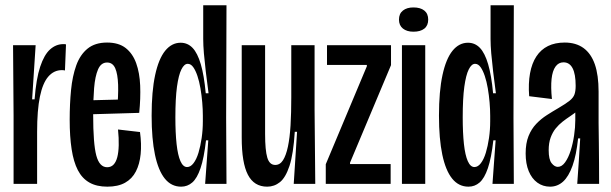

<svg xmlns="http://www.w3.org/2000/svg" viewBox="-20 -700 2327 731"><path d="M31.7 0V-259L29.7 -528H115.7L102.3 -321.7H111.7Q117.7 -400 133 -446Q148.3 -492 170.8 -512Q193.3 -532 220.7 -532Q223.3 -532 226 -532Q228.7 -532 231.3 -531L227.3 -431.7Q224.7 -432.3 221.8 -432.7Q219 -433 215.7 -433Q185.3 -433 164 -408.5Q142.7 -384 132 -332.3Q121.3 -280.7 121.3 -198V0Z M388.7 10.7Q348 10.7 320.3 -5Q292.7 -20.7 276.3 -52.3Q260 -84 252.7 -132Q245.3 -180 245.3 -244.3Q245.3 -304.3 250.5 -357.3Q255.7 -410.3 270.3 -451Q285 -491.7 313.3 -514.8Q341.7 -538 387.7 -538Q432 -538 458.7 -517Q485.3 -496 498.5 -459.3Q511.7 -422.7 513.7 -374.2Q515.7 -325.7 510 -270.3L305.3 -264.3V-317.7L445.3 -321.3L425.3 -276Q431 -335.3 429.7 -376.8Q428.3 -418.3 418.7 -440.2Q409 -462 387.7 -462Q364.7 -462 353.3 -435.8Q342 -409.7 338.3 -364.8Q334.7 -320 334.7 -263.3Q334.7 -152 346.7 -107.7Q358.7 -63.3 388 -63.3Q402.7 -63.3 412.2 -73.2Q421.7 -83 426.5 -101.5Q431.3 -120 432 -146.8Q432.7 -173.7 429.3 -207L513 -197.3Q519.3 -151.7 515.5 -113.3Q511.7 -75 497.3 -47.2Q483 -19.3 456.2 -4.3Q429.3 10.7 388.7 10.7Z M669.7 10.7Q632.3 10.7 607.5 -20Q582.7 -50.7 570 -111Q557.3 -171.3 557.3 -259.7Q557.3 -352.7 570.7 -414.3Q584 -476 608.8 -506.7Q633.7 -537.3 667.7 -537.3Q694.3 -537.3 713.2 -517.7Q732 -498 744.5 -455.5Q757 -413 763.3 -345H774Q768 -389.7 763.5 -427.7Q759 -465.7 756.3 -496.8Q753.7 -528 753.7 -551.3V-680H842.3L841 -251.3L842.3 0H761L773 -165.7H764.3Q756.7 -98.3 743.5 -59.7Q730.3 -21 712 -5.2Q693.7 10.7 669.7 10.7ZM692.3 -64Q705.7 -64 716.8 -78.7Q728 -93.3 735.7 -118.5Q743.3 -143.7 747.8 -174.7Q752.3 -205.7 752.3 -238.3V-259.3Q752.3 -283.3 750 -310.3Q747.7 -337.3 743.2 -363.7Q738.7 -390 731.7 -410.8Q724.7 -431.7 715.7 -444.3Q706.7 -457 694.7 -457Q681.3 -457 670.7 -435.8Q660 -414.7 653.8 -369.8Q647.7 -325 647.7 -253.3Q647.7 -194.3 652.3 -151.7Q657 -109 667 -86.5Q677 -64 692.3 -64Z M997.3 10.7Q947.3 10.7 923.8 -34.7Q900.3 -80 900.3 -176V-528H989.3V-190Q989.3 -127.7 997.7 -99.8Q1006 -72 1028 -72Q1046 -72 1057.5 -90Q1069 -108 1076.2 -141.7Q1083.3 -175.3 1086.2 -222.8Q1089 -270.3 1089 -330V-528H1177.7V-281L1180.3 0H1098.3L1111 -198.3H1102.3Q1097 -113.3 1082.2 -68.5Q1067.3 -23.7 1045.8 -6.5Q1024.3 10.7 997.3 10.7Z M1220.3 0V-74.7L1376.7 -447.7V-452.7H1225V-528H1468.7V-452L1312.7 -80.7V-75.3H1467.3V0Z M1510.3 0V-528H1599V0ZM1554 -579.3Q1529 -579.3 1514 -591.3Q1499 -603.3 1499 -625.3Q1499 -648 1514 -659.8Q1529 -671.7 1554 -671.7Q1580.7 -671.7 1595.5 -659.8Q1610.3 -648 1610.3 -625.3Q1610.3 -602.7 1595.5 -591Q1580.7 -579.3 1554 -579.3Z M1763.7 10.7Q1726.3 10.7 1701.5 -20Q1676.7 -50.7 1664 -111Q1651.3 -171.3 1651.3 -259.7Q1651.3 -352.7 1664.7 -414.3Q1678 -476 1702.8 -506.7Q1727.7 -537.3 1761.7 -537.3Q1788.3 -537.3 1807.2 -517.7Q1826 -498 1838.5 -455.5Q1851 -413 1857.3 -345H1868Q1862 -389.7 1857.5 -427.7Q1853 -465.7 1850.3 -496.8Q1847.7 -528 1847.7 -551.3V-680H1936.3L1935 -251.3L1936.3 0H1855L1867 -165.7H1858.3Q1850.7 -98.3 1837.5 -59.7Q1824.3 -21 1806 -5.2Q1787.7 10.7 1763.7 10.7ZM1786.3 -64Q1799.7 -64 1810.8 -78.7Q1822 -93.3 1829.7 -118.5Q1837.3 -143.7 1841.8 -174.7Q1846.3 -205.7 1846.3 -238.3V-259.3Q1846.3 -283.3 1844 -310.3Q1841.7 -337.3 1837.2 -363.7Q1832.7 -390 1825.7 -410.8Q1818.7 -431.7 1809.7 -444.3Q1800.7 -457 1788.7 -457Q1775.3 -457 1764.7 -435.8Q1754 -414.7 1747.8 -369.8Q1741.7 -325 1741.7 -253.3Q1741.7 -194.3 1746.3 -151.7Q1751 -109 1761 -86.5Q1771 -64 1786.3 -64Z M2074.3 10.7Q2047 10.7 2025.8 -4.7Q2004.7 -20 1993 -48.3Q1981.3 -76.7 1981.3 -115.7Q1981.3 -154.7 1992.3 -182Q2003.3 -209.3 2021.7 -228.5Q2040 -247.7 2062.2 -261.8Q2084.3 -276 2106.3 -288.7Q2135.3 -305.7 2149.2 -317Q2163 -328.3 2167.3 -340.8Q2171.7 -353.3 2171.7 -373.3Q2171.7 -418 2160 -440.3Q2148.3 -462.7 2125.3 -462.7Q2106.7 -462.7 2095 -446.5Q2083.3 -430.3 2080 -399.5Q2076.7 -368.7 2081.3 -323L1994.7 -333.7Q1991 -382.7 1998 -421Q2005 -459.3 2022.2 -485.3Q2039.3 -511.3 2066.3 -524.7Q2093.3 -538 2130 -538Q2172.7 -538 2201.5 -517.2Q2230.3 -496.3 2244.7 -455.2Q2259 -414 2259 -351V-231.3Q2259.7 -193.3 2260 -154.7Q2260.3 -116 2260.7 -77.3Q2261 -38.7 2261 0H2177.7Q2181 -43.3 2183.7 -86.5Q2186.3 -129.7 2189 -173H2181Q2174.3 -109.7 2159.7 -68.7Q2145 -27.7 2123.7 -8.5Q2102.3 10.7 2074.3 10.7ZM2103.7 -64.7Q2119 -64.7 2131.5 -82Q2144 -99.3 2152.7 -126.7Q2161.3 -154 2165.8 -184.7Q2170.3 -215.3 2170.3 -242.3V-284L2199.3 -302Q2191.3 -288.7 2178.7 -278.2Q2166 -267.7 2151.2 -257.8Q2136.3 -248 2121.8 -236.7Q2107.3 -225.3 2095.7 -211Q2084 -196.7 2076.5 -176.3Q2069 -156 2069 -128.3Q2069 -92.7 2080.2 -78.7Q2091.3 -64.7 2103.7 -64.7Z"/></svg>

Font: Bricolage Grotesque 96pt ExtraBold Condensed
Style: Regular
Weight: 800
Width: 3
Version: Version 1.001;gftools[0.9.33.dev8+g029e19f]